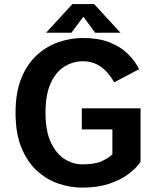

<svg xmlns="http://www.w3.org/2000/svg" viewBox="-20 -888 750 920"><path d="M653.5 -369V-112.5Q633 -82 595.2 -53.8Q557.5 -25.5 502.2 -7.2Q447 11 374 11Q316 11 259.2 -8.5Q202.5 -28 156.2 -70.5Q110 -113 82.2 -181.5Q54.5 -250 54.5 -348Q54.5 -445.5 82.5 -514Q110.5 -582.5 157.5 -624.8Q204.5 -667 261.8 -686.5Q319 -706 377.5 -706Q451 -706 503.8 -685.5Q556.5 -665 591.5 -631Q626.5 -597 646.5 -556.5L527 -493.5Q515 -516 495.2 -539.2Q475.5 -562.5 446.2 -578.5Q417 -594.5 377.5 -594.5Q330 -594.5 289 -569.2Q248 -544 223 -489.5Q198 -435 198 -348Q198 -261 223.5 -206.2Q249 -151.5 289.2 -126Q329.5 -100.5 374 -100.5Q434.5 -100.5 467.2 -115.5Q500 -130.5 518.5 -148.5V-268H372V-369ZM557.5 -731H436L379.5 -808L322 -731H200.5L327 -868.5H431Z"/></svg>

Font: League Mono SemiBold
Style: Regular
Weight: 600
Width: 6
Designer: Tyler Finck
Foundry: The League of Moveable Type / Tyler Finck
Version: Version 2.300;RELEASE